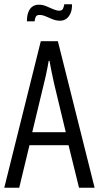

<svg xmlns="http://www.w3.org/2000/svg" viewBox="-20 -879 463 899"><path d="M0 0 171 -686H251L423 0H350L301 -199H118L70 0ZM131 -260H288L233 -489Q231 -499 228 -512.5Q225 -526 222 -540.5Q219 -555 216.5 -569Q214 -583 212 -594H208Q206 -580 202 -561Q198 -542 194 -522.5Q190 -503 186 -489ZM106 -779Q106 -804 112.5 -821.5Q119 -839 131.5 -848Q144 -857 161 -857Q180 -857 196.5 -850Q213 -843 229 -836Q245 -829 258 -829Q270 -829 274.5 -837.5Q279 -846 281 -859H317Q318 -835 310.5 -817.5Q303 -800 290.5 -791Q278 -782 262 -782Q243 -782 226 -789Q209 -796 194 -802.5Q179 -809 165 -809Q152 -809 147.5 -800.5Q143 -792 142 -779Z"/></svg>

Font: Archivo ExtraCondensed Light
Style: Regular
Weight: 300
Width: 2
Designer: Hector Gatti
Foundry: Omnibus-Type
Version: Version 2.001